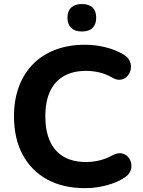

<svg xmlns="http://www.w3.org/2000/svg" viewBox="-20 -942 723 972"><path d="M411 10.5Q298.2 10.5 217.6 -34.2Q137 -79 93.9 -160.6Q50.8 -242.2 50.8 -353Q50.8 -435.8 75.4 -502.4Q100 -569 146.4 -616.6Q192.8 -664.2 259.8 -689.9Q326.8 -715.5 411 -715.5Q462.5 -715.5 514.1 -702.8Q565.8 -690 604.8 -666.2Q628.8 -652.5 637.2 -632.1Q645.8 -611.8 642 -591.6Q638.2 -571.5 625.1 -556.9Q612 -542.2 592.1 -538.8Q572.2 -535.2 548.5 -548.8Q518 -566.8 484.5 -575Q451 -583.2 416 -583.2Q348.5 -583.2 302.4 -556.4Q256.2 -529.5 232.9 -478.5Q209.5 -427.5 209.5 -353Q209.5 -279.2 232.9 -227.4Q256.2 -175.5 302.4 -148.6Q348.5 -121.8 416 -121.8Q449.5 -121.8 483.8 -130Q518 -138.2 549.2 -155.8Q574.2 -169 594.1 -165.8Q614 -162.5 627.1 -148.8Q640.2 -135 644.1 -115.6Q648 -96.2 640.4 -76.8Q632.8 -57.2 611.5 -43.8Q573.5 -18 519.5 -3.8Q465.5 10.5 411 10.5ZM394.2 -782.5Q359.5 -782.5 340.5 -800.9Q321.5 -819.2 321.5 -852.5Q321.5 -886 340.5 -903.8Q359.5 -921.5 394.2 -921.5Q430 -921.5 448.5 -903.8Q467 -886 467 -852.5Q467 -819 448.5 -800.8Q430 -782.5 394.2 -782.5Z"/></svg>

Font: Nunito ExtraLight
Style: Regular
Weight: 200
Designer: Vernon Adams
Foundry: Vernon Adams
Version: Version 3.602;April 4, 2023;FontCreator 14.0.0.2856 64-bit